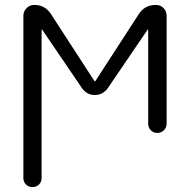

<svg xmlns="http://www.w3.org/2000/svg" viewBox="-20 -540 772 780"><path d="M75 183V-476Q75 -494 88 -507Q101 -520 119 -520Q163 -520 187 -483L364 -210H365H367L544 -483Q568 -520 613 -520Q632 -520 644.5 -507Q657 -494 657 -475V-38Q657 -22 646 -11Q635 0 619 0Q603 0 592.5 -11Q582 -22 582 -38V-420H581H580L418 -182Q398 -154 365 -154Q333 -154 313 -182L151 -420H150H149V183Q149 199 138.5 209.5Q128 220 112 220Q96 220 85.5 209.5Q75 199 75 183Z"/></svg>

Font: Rounded Mplus 1c
Style: Regular
Weight: 400
Version: Version 1.059.20150529